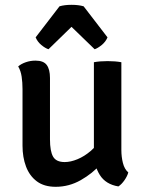

<svg xmlns="http://www.w3.org/2000/svg" viewBox="-20 -746 588 776"><path d="M470.5 -140Q470.5 -112 476.8 -87.2Q483 -62.5 498.5 -49Q494.5 -34 483 -17.5Q471.5 -1 458.5 7.5Q407 -1 383.2 -39.2Q359.5 -77.5 359.5 -128V-494.5Q383 -499 415 -499Q446 -499 470.5 -494.5ZM71 -386Q71 -412.5 67.5 -436.2Q64 -460 53.5 -477.5Q65.5 -488 84.2 -494.5Q103 -501 123.5 -501Q156 -501 169 -483.2Q182 -465.5 182 -431V-182.5Q182 -135 194.5 -113Q207 -91 241.5 -91Q265.5 -91 293.2 -102.5Q321 -114 346.5 -135.8Q372 -157.5 387.5 -187.5V-83Q354 -45 306.5 -18Q259 9 205 9Q158.5 9 129 -13Q99.5 -35 85.2 -72.8Q71 -110.5 71 -157ZM318 -720.5 414.5 -595Q407 -577 391 -564Q375 -551 362.5 -547L269 -637.5L176 -547Q163 -551 147.2 -564Q131.5 -577 124 -595L220.5 -720.5Q241 -726.5 269 -726.5Q297.5 -726.5 318 -720.5Z"/></svg>

Font: Signika Negative Medium
Style: Regular
Weight: 500
Designer: Anna Giedry
Foundry: Anna Giedry
Version: Version 2.001